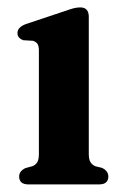

<svg xmlns="http://www.w3.org/2000/svg" viewBox="-20 -486 326 506"><path d="M214 -441.5V-81Q214 -65.5 218.5 -58.5Q223 -51.5 231 -48L249 -43.5Q265.5 -35.5 265.5 -21Q265.5 0 241 0H55Q30.5 0 30.5 -21Q30.5 -35 47 -43L65.5 -48Q74 -51.5 78.2 -58.5Q82.5 -65.5 82.5 -81V-352.5Q82.5 -365.5 78.5 -370.8Q74.5 -376 67 -378.5L41.5 -380Q26 -385.5 26 -399Q26 -414 48 -422.5L150 -456.5Q164 -461.5 173.2 -464Q182.5 -466.5 191.5 -466.5Q214 -466.5 214 -441.5Z"/></svg>

Font: Fraunces 72pt S050 SemiBold
Style: Regular
Weight: 600
Version: Version 1.000; ttfautohint (v1.8.3)